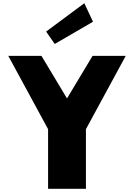

<svg xmlns="http://www.w3.org/2000/svg" viewBox="-20 -1172 832 1192"><path d="M266.4 -976 319.8 -899 557.3 -1037 503.5 -1152ZM31.5 -825 278.5 -370V0H513.5V-370L760.5 -825H554.6L396 -561L237.4 -825Z"/></svg>

Font: Blink
Style: Wide
Weight: 400
Designer: Mew Too
Foundry: Cannot Into Space Fonts
Version: Version 001.000